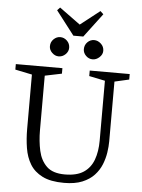

<svg xmlns="http://www.w3.org/2000/svg" viewBox="-62 -985 772 1043"><g transform="rotate(5 324.5 -463.5)"><path d="M327 10Q253 10 208.5 -12.5Q164 -35 141 -73Q118 -111 110 -160.5Q102 -210 102 -264V-561L10 -580V-610H264V-580L172 -561V-264Q172 -204 183.5 -152Q195 -100 228 -68Q261 -36 327 -36Q392 -36 429.5 -61Q467 -86 483.5 -131Q500 -176 500 -235V-562L413 -580V-610H631V-580L552 -562V-236Q552 -208 547 -175Q542 -142 529 -109.5Q516 -77 491 -50Q466 -23 426 -6.5Q386 10 327 10ZM423 -672Q402 -672 386.5 -687.5Q371 -703 371 -723Q371 -746 386.5 -761.5Q402 -777 423 -777Q443 -777 460 -761.5Q477 -746 477 -723Q477 -703 460 -687.5Q443 -672 423 -672ZM238 -672Q218 -672 202 -687.5Q186 -703 186 -723Q186 -746 202 -761.5Q218 -777 238 -777Q259 -777 275 -761.5Q291 -746 291 -723Q291 -703 275 -687.5Q259 -672 238 -672ZM308 -791 208 -921 223 -937 337 -854 443 -937 460 -921 362 -791Z"/></g></svg>

Font: Manuale Light
Style: Regular
Weight: 300
Designer: Eduardo Tunni / Pablo Cosgaya
Foundry: Eduardo Tunni / Pablo Cosgaya
Version: Version 1.002